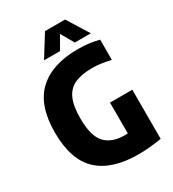

<svg xmlns="http://www.w3.org/2000/svg" viewBox="-225 -1070 1079 1200"><g transform="rotate(-30 314.0 -470.0)"><path d="M417 9.5Q225.5 9.5 127.8 -81.5Q30 -172.5 30 -370Q30 -565.5 129.2 -657.8Q228.5 -750 413.5 -750Q458.5 -750 494.5 -745.2Q530.5 -740.5 565.5 -731.5V-585.5Q531 -593.5 499.2 -598.2Q467.5 -603 433 -603Q356 -603 307.2 -581Q258.5 -559 235.2 -507.5Q212 -456 212 -367.5Q212 -239 260 -188Q308 -137 398 -137Q410 -137 422 -137.5V-360H583V-5.5Q541 1.5 498.2 5.5Q455.5 9.5 417 9.5ZM197 -795 293.5 -950H438.5L535 -795H419.5L366 -888L312.5 -795Z"/></g></svg>

Font: Encode Sans Condensed Condensed ExtraBold
Style: Regular
Weight: 800
Width: 3
Designer: Multiple Designers
Foundry: Impallari Type
Version: Version 3.000; ttfautohint (v1.8.3) -l 8 -r 50 -G 200 -x 14 